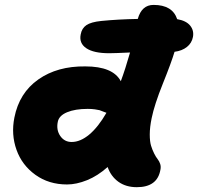

<svg xmlns="http://www.w3.org/2000/svg" viewBox="-20 -780 815 790"><path d="M255.9 -21Q180.7 -21 125.5 -60.8Q70.3 -100.6 47.9 -163.6Q25.4 -226.6 39.1 -295.9Q59.1 -397.9 137.7 -453.1Q216.3 -508.3 331.1 -506.8Q444.8 -506.8 477.1 -445.8Q495.6 -495.6 515.1 -564Q450.7 -561 429.2 -561Q365.7 -561 335.2 -581.5Q304.7 -602.1 312 -638.2Q316.4 -663.6 335.4 -676.5Q354.5 -689.5 397 -693.8Q466.8 -700.7 546.9 -702.1Q563 -759.8 611.8 -759.8Q689.5 -759.8 709 -701.2Q746.1 -694.8 762.5 -674.6Q778.8 -654.3 773.9 -627.9Q769 -602.5 749 -586.7Q729 -570.8 698.2 -566.9Q685.1 -522.9 650.1 -436Q615.2 -349.1 604 -293.9Q596.2 -256.3 596.2 -226.8Q596.2 -197.3 601.6 -180.2Q606.9 -163.1 614.3 -148.4Q621.6 -133.8 628.7 -125Q635.7 -116.2 639.2 -105.2Q642.6 -94.2 640.1 -82Q627.9 -9.8 543 -9.8Q498 -9.8 467 -32.2Q436 -54.7 422.9 -92.8Q381.8 -56.2 338.1 -38.6Q294.4 -21 255.9 -21ZM217.8 -278.8Q210.9 -245.1 228 -220.5Q245.1 -195.8 274.9 -195.8Q310.5 -195.8 347.2 -226.3Q383.8 -256.8 418 -315.9L406.2 -320.3Q394.5 -325.2 389.4 -326.7Q384.3 -328.1 370.4 -330.1Q356.4 -332 340.8 -332Q289.1 -332 255.9 -318.1Q222.7 -304.2 217.8 -278.8Z"/></svg>

Font: Shantell Sans Irregular
Style: Italic
Weight: 800
Italic angle: -11.31°
Designer: Stephen Nixon, Anya Danilova, Shantell Martin
Foundry: Arrow Type
Version: Version 1.006;[9816181b4]